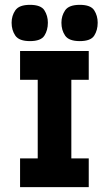

<svg xmlns="http://www.w3.org/2000/svg" viewBox="-20 -774 455 794"><path d="M136 -18V-545H275V-18ZM63 0V-119H347V0ZM63 -444V-563H347V-444ZM104 -604Q59 -604 43.5 -626.5Q28 -649 28 -680Q28 -709 43.5 -731.5Q59 -754 104 -754Q149 -754 163.5 -731.5Q178 -709 178 -680Q178 -649 163.5 -626.5Q149 -604 104 -604ZM310 -604Q265 -604 249.5 -626.5Q234 -649 234 -680Q234 -709 249.5 -731.5Q265 -754 310 -754Q355 -754 369.5 -731.5Q384 -709 384 -680Q384 -649 369.5 -626.5Q355 -604 310 -604Z"/></svg>

Font: Darker Grotesque Black
Style: Regular
Weight: 900
Designer: Gabriel Lam
Foundry: TypeRant
Version: Version 1.000;gftools[0.9.28]